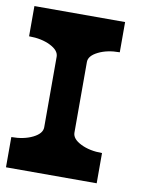

<svg xmlns="http://www.w3.org/2000/svg" viewBox="-74 -679 559 733"><g transform="rotate(10 205.0 -312.5)"><path d="M117.2 -175.8V-449.2Q117.2 -473.6 82.8 -490.7Q48.3 -507.8 0 -507.8V-625H351.6V-507.8Q303.2 -507.8 269 -490.7Q234.4 -473.6 234.4 -449.7V-175.8Q234.4 -151.4 269 -134.3Q303.2 -117.2 351.6 -117.2V0H0V-117.2Q48.3 -117.2 82.8 -134.3Q117.2 -151.4 117.2 -175.8Z"/></g></svg>

Font: Leporid
Style: Regular
Weight: 400
Designer: GGBotNet
Foundry: GGBotNet
Version: 1.00